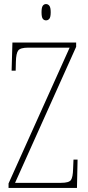

<svg xmlns="http://www.w3.org/2000/svg" viewBox="-20 -923 431 943"><path d="M22 0V-22L322 -689H119Q80 -689 69.5 -675Q59 -661 58 -620L57 -576H37L41 -714H354V-693L54 -25H280Q319 -25 328.5 -39Q338 -53 339 -93L341 -139H361L358 0ZM206 -823Q196 -823 190 -831Q184 -839 184 -863Q184 -886 190 -894.5Q196 -903 206 -903Q216 -903 222.5 -894.5Q229 -886 229 -863Q229 -839 222.5 -831Q216 -823 206 -823Z"/></svg>

Font: Noto Serif Ethiopic ExtraCondensed Thin
Style: Regular
Weight: 100
Width: 2
Designer: Monotype Design Team
Foundry: Monotype Imaging Inc.
Version: Version 2.102; ttfautohint (v1.8.4.7-5d5b)